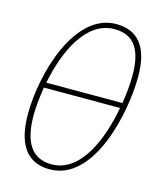

<svg xmlns="http://www.w3.org/2000/svg" viewBox="-111 -804 747 894"><g transform="rotate(15 263.0 -357.0)"><path d="M212 10C427 10 500 -340 500 -513C500 -661 440 -724 339 -724C138 -724 49 -408 49 -213C49 -72 100 10 212 10ZM461 -376H94C125 -533 200 -699 337 -699C430 -699 473 -638 473 -512C473 -474 469 -426 461 -376ZM215 -15C121 -15 76 -83 76 -215C76 -252 81 -301 89 -351H456C427 -191 354 -15 215 -15Z"/></g></svg>

Font: Noto Sans Condensed Thin
Style: Italic
Weight: 100
Width: 3
Italic angle: -12°
Designer: Monotype Design Team
Foundry: Monotype Imaging Inc.
Version: Version 2.013